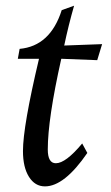

<svg xmlns="http://www.w3.org/2000/svg" viewBox="-20 -644 388 673"><path d="M137.7 9.3Q102.5 9.3 81.5 -24.2Q60.5 -57.6 60.5 -114.7Q60.5 -201.2 116.7 -438H42.5L48.8 -472.7Q156.2 -482.4 196.3 -608.4L239.7 -624Q219.7 -554.2 205.1 -484.4L337.9 -489.3L320.8 -433.1L194.8 -438Q147.5 -227.1 147.5 -120.1Q147.5 -71.8 175.8 -71.8Q210.4 -71.8 268.1 -141.1L286.1 -107.9Q205.6 9.3 137.7 9.3Z"/></svg>

Font: Kelvinch
Style: Italic
Weight: 400
Italic angle: -10°
Designer: Paul James Miller
Foundry: High-Logic / Made with FontCreator
Version: Version 3.40;July 22, 2017;FontCreator 11.0.0.2388 64-bit